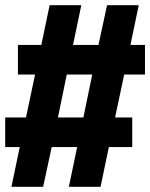

<svg xmlns="http://www.w3.org/2000/svg" viewBox="-39 -737 578 739"><path d="M5 -18 37 -171H-19V-285H61L96 -450H30V-564H120L152 -717H274L242 -564H340L373 -717H495L463 -564H519V-450H439L404 -285H470V-171H380L348 -18H226L258 -171H160L127 -18ZM184 -285H282L316 -450H218Z"/></svg>

Font: iosevka_custom_sans_ss08 Heavy
Style: Regular
Weight: 900
Designer: Belleve Invis
Foundry: Belleve Invis
Version: Version 10.3.0; ttfautohint (v1.8.3)